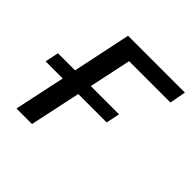

<svg xmlns="http://www.w3.org/2000/svg" viewBox="-142 -645 769 769"><g transform="rotate(45 242.5 -261.0)"><path d="M53 0 99 -216H2L14 -274H111L163 -522H485L472 -453H238L200 -274H360L348 -216H187L141 0Z"/></g></svg>

Font: Raleway Medium
Style: Italic
Weight: 500
Italic angle: -12°
Designer: Matt McInerney, Pablo Impallari, Rodrigo Fuenzalida
Foundry: Matt McInerney, Pablo Impallari, Rodrigo Fuenzalida
Version: Version 4.026